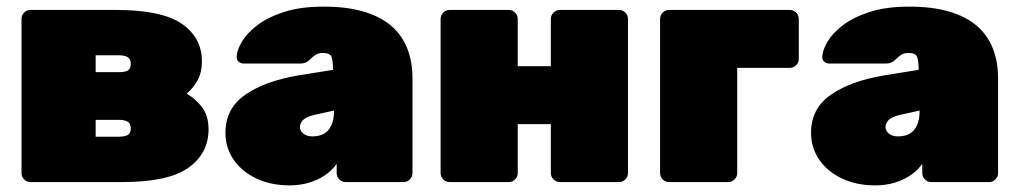

<svg xmlns="http://www.w3.org/2000/svg" viewBox="-20 -550 3075 580"><path d="M72 0Q61 0 53 -8Q45 -16 45 -27V-493Q45 -504 53 -512Q61 -520 72 -520H329Q469 -520 529.5 -478Q590 -436 590 -364Q590 -332 577 -308Q564 -284 544 -267Q573 -250 591.5 -224.5Q610 -199 610 -159Q610 -87 549.5 -43.5Q489 0 349 0ZM269 -137H339Q356 -137 365.5 -142Q375 -147 375 -162Q375 -177 365.5 -182.5Q356 -188 339 -188H269ZM269 -332H339Q357 -332 366 -337Q375 -342 375 -357Q375 -372 365.5 -377.5Q356 -383 339 -383H269Z M855 10Q798 10 754 -11Q710 -32 685.5 -68Q661 -104 661 -149Q661 -222 720.5 -263.5Q780 -305 880 -322L986 -339V-340Q986 -366 981.5 -378Q977 -390 956 -390Q942 -390 933.5 -384.5Q925 -379 915 -369Q904 -358 887 -358H717Q707 -358 700.5 -364Q694 -370 695 -380Q696 -399 711 -424.5Q726 -450 757.5 -474Q789 -498 838.5 -514Q888 -530 958 -530Q1026 -530 1076.5 -515.5Q1127 -501 1160 -473.5Q1193 -446 1209.5 -405.5Q1226 -365 1226 -314V-27Q1226 -16 1218 -8Q1210 0 1199 0H1024Q1013 0 1005 -8Q997 -16 997 -27V-55Q983 -35 961.5 -20.5Q940 -6 913 2Q886 10 855 10ZM924 -138Q944 -138 958.5 -146Q973 -154 981 -171.5Q989 -189 989 -215V-216L930 -203Q904 -197 895 -187Q886 -177 886 -166Q886 -159 890.5 -152.5Q895 -146 903.5 -142Q912 -138 924 -138Z M1338 0Q1327 0 1319 -8Q1311 -16 1311 -27V-493Q1311 -504 1319 -512Q1327 -520 1338 -520H1517Q1528 -520 1536 -512Q1544 -504 1544 -493V-350H1644V-493Q1644 -504 1652 -512Q1660 -520 1671 -520H1850Q1861 -520 1869 -512Q1877 -504 1877 -493V-27Q1877 -16 1869 -8Q1861 0 1850 0H1671Q1660 0 1652 -8Q1644 -16 1644 -27V-175H1544V-27Q1544 -16 1536 -8Q1528 0 1517 0Z M2001 0Q1990 0 1982 -8Q1974 -16 1974 -27V-493Q1974 -504 1982 -512Q1990 -520 2001 -520H2366Q2377 -520 2385 -512Q2393 -504 2393 -493V-372Q2393 -361 2385 -353Q2377 -345 2366 -345H2207V-27Q2207 -16 2199 -8Q2191 0 2180 0Z M2624 10Q2567 10 2523 -11Q2479 -32 2454.5 -68Q2430 -104 2430 -149Q2430 -222 2489.5 -263.5Q2549 -305 2649 -322L2755 -339V-340Q2755 -366 2750.5 -378Q2746 -390 2725 -390Q2711 -390 2702.5 -384.5Q2694 -379 2684 -369Q2673 -358 2656 -358H2486Q2476 -358 2469.5 -364Q2463 -370 2464 -380Q2465 -399 2480 -424.5Q2495 -450 2526.5 -474Q2558 -498 2607.5 -514Q2657 -530 2727 -530Q2795 -530 2845.5 -515.5Q2896 -501 2929 -473.5Q2962 -446 2978.5 -405.5Q2995 -365 2995 -314V-27Q2995 -16 2987 -8Q2979 0 2968 0H2793Q2782 0 2774 -8Q2766 -16 2766 -27V-55Q2752 -35 2730.5 -20.5Q2709 -6 2682 2Q2655 10 2624 10ZM2693 -138Q2713 -138 2727.5 -146Q2742 -154 2750 -171.5Q2758 -189 2758 -215V-216L2699 -203Q2673 -197 2664 -187Q2655 -177 2655 -166Q2655 -159 2659.5 -152.5Q2664 -146 2672.5 -142Q2681 -138 2693 -138Z"/></svg>

Font: Rubik Light Black
Style: Regular
Weight: 900
Version: Version 2.104